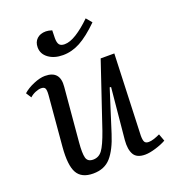

<svg xmlns="http://www.w3.org/2000/svg" viewBox="-135 -834 863 952"><g transform="rotate(-20 296.5 -357.5)"><path d="M17 -474Q39 -494 73.5 -508.5Q108 -523 134 -523Q214 -523 206 -440L181 -156Q176 -99 182.5 -75Q189 -51 218 -51Q248 -51 266.5 -76Q285 -101 309 -169L424 -510H496L480 -82Q480 -58 485.5 -48.5Q491 -39 507 -39Q519 -39 534.5 -44Q550 -49 567 -57L581 -19Q558 -6 525 4Q492 14 469 14Q425 14 409.5 -13Q394 -40 398 -88L424 -359L417 -360L347 -140Q323 -64 289 -25Q255 14 195 14Q134 14 111 -26.5Q88 -67 96 -162L119 -428Q121 -454 116 -463Q111 -472 95 -472Q82 -472 65 -465Q48 -458 35 -446ZM255 -589Q209 -589 179 -611Q149 -633 149 -668Q149 -696 166.5 -712.5Q184 -729 214 -729Q227 -729 246 -723L245 -682Q245 -658 253 -647.5Q261 -637 281 -637Q309 -637 345 -659.5Q381 -682 422 -722L447 -692Q391 -637 346.5 -613Q302 -589 255 -589Z"/></g></svg>

Font: Literata 36pt
Style: Italic
Weight: 400
Italic angle: -2°
Designer: Latin by Veronika Burian and Jose Scaglione. Greek by Irene Vlachou. Cyrillic by Vera Evstafieva
Foundry: TypeTogether
Version: Version 3.002